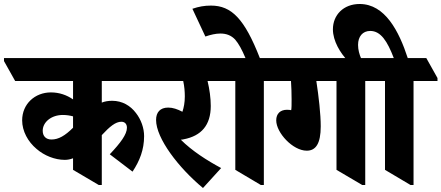

<svg xmlns="http://www.w3.org/2000/svg" viewBox="-90 -918 2212 962"><path d="M235 -117C249 -117 263 -120 276 -125V-67L405 9H420V-241C460 -284 489 -308 518 -308C536 -308 546 -296 546 -278C546 -245 514 -202 460 -145L574 -58C610 -112 632 -168 632 -236C632 -276 617 -319 591 -352C564 -388 523 -413 472 -413C452 -413 435 -410 420 -404V-512H726V-527L670 -627H-70V-612L-14 -512H276V-420C244 -442 207 -455 165 -455C85 -455 21 -397 21 -315C21 -261 50 -208 93 -172C132 -138 185 -117 235 -117ZM124 -263C124 -306 167 -342 225 -342C244 -342 261 -339 276 -335V-278C236 -238 203 -219 168 -219C140 -219 124 -236 124 -263Z M927 24 1018 -76C947 -114 872 -162 816 -218C820 -218 825 -219 830 -220C919 -237 966 -291 966 -387C966 -427 960 -470 950 -512H1109V-527L1052 -627H587V-612L643 -512H828C834 -485 836 -458 836 -435C836 -404 831 -379 824 -358C799 -371 776 -379 753 -379C712 -379 692 -355 692 -317C692 -225 804 -78 927 24Z M1217 9H1232V-512H1352V-527L1296 -627H1212C1135 -824 1070 -890 967 -890C934 -890 906 -885 874 -874L939 -735C965 -744 991 -750 1014 -750C1044 -750 1068 -741 1088 -720C1106 -699 1122 -670 1140 -627H969V-612L1025 -512H1089V-67Z M1447 -163C1492 -163 1517 -198 1517 -285C1517 -346 1507 -434 1495 -512H1596V-67L1725 9H1740V-512H1859V-527L1803 -627H1212V-612L1268 -512H1368C1370 -482 1371 -451 1371 -420C1371 -394 1371 -375 1369 -366C1365 -367 1356 -368 1348 -368C1315 -368 1294 -349 1294 -315C1294 -253 1377 -163 1447 -163Z M1967 9H1982V-512H2102V-527L2046 -627H1953C1909 -762 1839 -898 1712 -898C1631 -898 1578 -843 1578 -771C1578 -713 1615 -652 1652 -614H1719V-612L1775 -512H1839V-67ZM1704 -693C1704 -735 1727 -763 1765 -763C1818 -763 1851 -711 1883 -627H1719V-626C1711 -645 1704 -668 1704 -693Z"/></svg>

Font: Noto Serif Devanagari Condensed Black
Style: Regular
Weight: 900
Width: 3
Designer: Universal Thirst, Indian Type Foundry and the Monotype Design Team
Foundry: Monotype Imaging Inc.
Version: Version 2.004